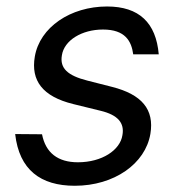

<svg xmlns="http://www.w3.org/2000/svg" viewBox="-20 -573 563 604"><path d="M399.1 -402H479.4C470.9 -501.4 417.6 -552.6 316.8 -552.6C201.7 -552.6 105.1 -487.2 89.5 -394.9C76.7 -319.6 113.6 -269.5 210.2 -245.7L296.9 -224.4C350.9 -211.3 372.2 -186.1 365.1 -147.7C358 -100.9 301.1 -62.5 225.1 -62.5C161.9 -62.5 123.6 -92.3 112.2 -150.6L27.7 -151.3C40.5 -38.4 108 11.4 215.2 11.4C339.5 11.4 437.5 -58.2 453.1 -152C465.9 -228.7 426.1 -275.9 332.4 -299.7L254.3 -319.6C193.2 -335.2 167.6 -358 174.7 -399.1C181.8 -446 237.2 -480.1 304 -480.1C373.6 -480.1 393.5 -443.9 399.1 -402Z"/></svg>

Font: Margiela Sans
Style: Italic
Weight: 400
Italic angle: -9.39999°
Designer: Stefan Endress, Andreas Faust
Version: Version 1.100;FEAKit 1.0